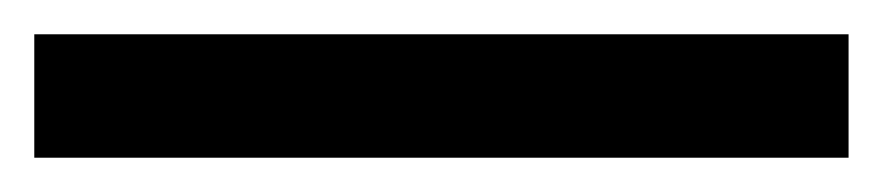

<svg xmlns="http://www.w3.org/2000/svg" viewBox="-20 35 515 112"><path d="M475 55V127H0V55Z"/></svg>

Font: Rhodium Libre
Style: Regular
Weight: 400
Designer: James Puckett
Foundry: Dunwich Type Founders
Version: Version 1.001; ttfautohint (v1.3)